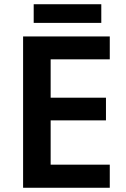

<svg xmlns="http://www.w3.org/2000/svg" viewBox="-20 -886 593 906"><path d="M498 0H89V-714H498V-606H219V-425H480V-318H219V-109H498ZM458 -866V-778H139V-866Z"/></svg>

Font: Noto Sans Khmer SemiBold
Style: Regular
Weight: 600
Version: Version 2.003